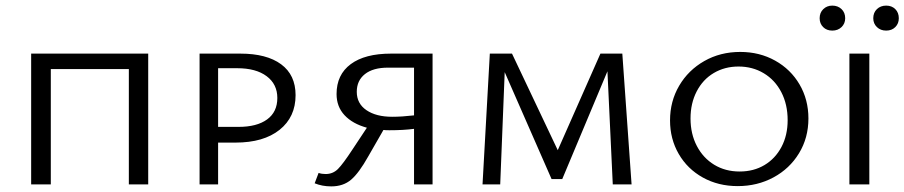

<svg xmlns="http://www.w3.org/2000/svg" viewBox="-20 -657 3222 684"><path d="M508 0H439V-411H161V0H91V-466H508Z M1033 -318Q1033 -240 976 -194.5Q919 -149 819 -149H757V0H691V-466H836Q930 -466 981.5 -428Q1033 -390 1033 -318ZM968 -308Q968 -357 930 -385.5Q892 -414 825 -414H757V-205H830Q895 -205 931.5 -231.5Q968 -258 968 -308Z M1521 -466V0H1455V-198Q1417 -193 1367 -193Q1353 -193 1346 -194L1292 -100Q1259 -41 1231 -17Q1203 7 1160 7Q1128 7 1101 -4L1115 -41Q1126 -37 1140 -37Q1166 -37 1184 -55Q1202 -73 1236 -125L1287 -202Q1236 -216 1207.5 -246.5Q1179 -277 1179 -322Q1179 -391 1229.5 -428.5Q1280 -466 1373 -466ZM1455 -246V-416H1362Q1309 -416 1280 -393Q1251 -370 1251 -330Q1251 -288 1285.5 -264.5Q1320 -241 1377 -241Q1412 -241 1455 -246Z M2163 0 2144 -403 1983 -19H1945L1778 -400L1762 0H1699L1725 -466H1804L1967 -122L2119 -466H2197L2230 0Z M2367 -228Q2367 -296 2399.5 -351.5Q2432 -407 2489 -439.5Q2546 -472 2617 -472Q2686 -472 2741.5 -441Q2797 -410 2828.5 -356Q2860 -302 2860 -235Q2860 -166 2826.5 -111Q2793 -56 2735.5 -25Q2678 6 2608 6Q2539 6 2484 -24.5Q2429 -55 2398 -108.5Q2367 -162 2367 -228ZM2786 -229Q2786 -285 2763.5 -328.5Q2741 -372 2701 -396Q2661 -420 2611 -420Q2562 -420 2523 -397Q2484 -374 2462 -331.5Q2440 -289 2440 -235Q2440 -180 2462.5 -137Q2485 -94 2524.5 -70Q2564 -46 2615 -46Q2665 -46 2703.5 -69Q2742 -92 2764 -133.5Q2786 -175 2786 -229Z M2900 -592Q2900 -612 2913 -624.5Q2926 -637 2945 -637Q2965 -637 2978 -624.5Q2991 -612 2991 -592Q2991 -573 2978 -560.5Q2965 -548 2945 -548Q2925 -548 2912.5 -560.5Q2900 -573 2900 -592ZM3091 -592Q3091 -612 3104 -624.5Q3117 -637 3137 -637Q3157 -637 3169.5 -624.5Q3182 -612 3182 -592Q3182 -573 3169.5 -560.5Q3157 -548 3137 -548Q3117 -548 3104 -560.5Q3091 -573 3091 -592ZM3006 -466H3077V0H3006Z"/></svg>

Font: Ysabeau SC
Style: Regular
Weight: 400
Designer: Christian Thalmann (Catharsis Fonts)
Version: Version 0.003